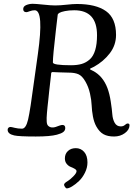

<svg xmlns="http://www.w3.org/2000/svg" viewBox="-20 -725 734 1030"><path d="M253.9 -324.2 244.1 -237.8Q242.2 -217.3 239.3 -191.4Q236.3 -165.5 234.9 -151.4Q233.4 -137.2 231.9 -119.6Q230.5 -102.1 230.2 -92.8Q230 -83.5 230.5 -73.7Q231 -64 233.2 -58.3Q235.4 -52.7 239.3 -49.3Q247.6 -42 258.5 -41.3Q269.5 -40.5 278.6 -43.9Q287.6 -47.4 298.3 -51Q309.1 -54.7 314.9 -54.7Q330.1 -54.7 330.1 -38.1Q330.1 -25.4 319.8 -17.1Q309.6 -8.8 285.2 -2.4Q249.5 7.3 171.9 7.3Q81.5 7.3 56.2 1.5Q21 -6.3 21 -28.8Q21 -35.6 25.4 -39.8Q29.8 -43.9 36.1 -43.9Q41.5 -43.9 58.8 -39.3Q76.2 -34.7 98.1 -34.7Q119.1 -34.7 130.6 -83.3Q142.1 -131.8 163.6 -295.4L183.1 -434.6Q216.3 -669.9 166.5 -669.9Q152.8 -669.9 139.4 -664.8Q126 -659.7 122.1 -659.7Q104.5 -659.7 104.5 -676.3Q104.5 -690.9 120.8 -697.8Q137.2 -704.6 155.3 -704.6Q171.4 -704.6 212.6 -700.2Q253.9 -695.8 275.4 -695.8Q301.8 -695.8 336.4 -699.7Q371.1 -703.6 392.6 -703.6Q494.6 -703.6 548.6 -665.3Q602.5 -627 602.5 -537.6Q602.5 -482.9 569.1 -439.2Q535.6 -395.5 484.9 -367.2Q481.9 -365.2 475.8 -362.8Q469.7 -360.4 466.3 -358.4Q462.9 -356.4 462.9 -354.5Q462.9 -353 465.3 -351.6Q467.8 -350.1 472.9 -347.7Q478 -345.2 480 -344.2Q531.7 -316.9 556.2 -252.9Q567.9 -221.7 574.2 -179.9Q580.6 -138.2 582.5 -111.8Q584.5 -85.4 595.2 -66.2Q606 -46.9 627.9 -46.9Q641.6 -46.9 650.1 -54.7Q658.7 -62.5 665 -62.5Q674.8 -62.5 674.8 -53.2Q674.8 -29.3 650.1 -11Q625.5 7.3 591.8 7.3Q557.6 7.3 535.4 -4.9Q513.2 -17.1 496.6 -46.9Q484.4 -68.8 478.5 -100.3Q472.7 -131.8 471.7 -159.7Q470.7 -187.5 462.9 -222.7Q455.1 -257.8 439 -286.1Q421.4 -317.4 401.4 -326.4Q381.3 -335.4 349.1 -335.4Q328.1 -335.4 295.4 -336.9Q262.7 -338.4 262.2 -338.4Q257.8 -338.4 255.9 -335.7Q253.9 -333 253.9 -324.2ZM361.3 -375Q394.5 -375 418.5 -382.1Q442.4 -389.2 461.7 -406.5Q481 -423.8 490.7 -456.3Q500.5 -488.8 500.5 -536.1Q500.5 -669.9 378.4 -669.9Q349.6 -669.9 328.4 -665.5Q307.1 -661.1 298.6 -656Q290 -650.9 289.6 -645.5Q289.1 -640.1 285.9 -614.5Q282.7 -588.9 280.3 -566.9L267.6 -449.2Q263.7 -407.7 263.7 -390.1Q263.7 -375 361.3 -375ZM323.7 265.6Q323.7 257.8 343.3 246.1Q356 238.8 373.3 221.2Q390.6 203.6 390.6 193.4Q390.6 186.5 380.9 180.7Q371.1 174.8 359.4 170.4Q347.7 166 337.9 154.3Q328.1 142.6 328.1 125Q328.1 100.1 344.5 85Q360.8 69.8 386.7 69.8Q413.6 69.8 431.4 89.8Q449.2 109.9 449.2 146.5Q449.2 174.3 435.8 201.4Q422.4 228.5 403.8 246.1Q385.3 263.7 367.2 274.7Q349.1 285.6 338.4 285.6Q334 285.6 328.9 278.3Q323.7 271 323.7 265.6Z"/></svg>

Font: Cooper*
Style: Italic
Weight: 400
Italic angle: -7°
Designer: Owen Earl
Foundry: indestructible type*
Version: Version 0.001